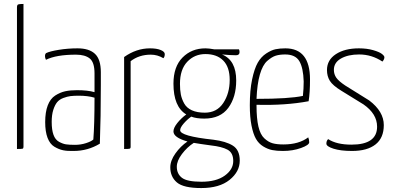

<svg xmlns="http://www.w3.org/2000/svg" viewBox="-20 -755 2014 973"><path d="M99 -11Q99 -3 94.5 -1.5Q90 0 66 0V-717Q66 -730 72 -732.5Q78 -735 99 -735Z M208 -470Q208 -482 214 -486Q232 -495 278 -502.5Q324 -510 373 -510Q432 -510 461.5 -482Q491 -454 491 -389V-325Q491 -160 486 -27Q425 10 353 10Q322 11 300 6.5Q278 2 255.5 -11.5Q233 -25 221 -56.5Q209 -88 209 -136Q209 -187 222 -221Q235 -255 260 -271Q285 -287 310.5 -292.5Q336 -298 370 -298Q425 -298 459 -288V-383Q459 -439 435 -458.5Q411 -478 365 -478Q265 -478 213 -452Q208 -461 208 -470ZM459 -260Q425 -270 379 -270Q354 -270 337.5 -268Q321 -266 301 -258.5Q281 -251 269.5 -237Q258 -223 250 -198Q242 -173 242 -137Q242 -97 251 -72Q260 -47 279 -36.5Q298 -26 314.5 -23.5Q331 -21 360 -21Q389 -21 415.5 -29.5Q442 -38 453 -48Q459 -123 459 -260Z M609 -466Q671 -510 740 -510Q774 -510 794.5 -501.5Q815 -493 815 -481Q815 -467 808 -460Q778 -478 744 -478Q685 -478 642 -445V-11Q642 -3 637 -1.5Q632 0 609 0Z M1061 -47Q1125 -39 1160 -17Q1195 5 1195 59Q1195 115 1143.5 156.5Q1092 198 1000 198Q910 198 876.5 169.5Q843 141 843 93Q843 59 869 22.5Q895 -14 930 -38Q859 -58 859 -89Q859 -107 878.5 -131.5Q898 -156 924 -175Q859 -214 859 -331Q859 -417 905 -463.5Q951 -510 1021 -510Q1039 -510 1066 -505H1191Q1194 -499 1194 -491Q1194 -475 1176 -475Q1149 -475 1105 -479Q1177 -450 1177 -347Q1177 -263 1137 -208.5Q1097 -154 1015 -154Q975 -154 949 -164Q927 -148 910 -128Q893 -108 893 -95Q893 -65 1061 -47ZM892 -330Q892 -299 896.5 -276Q901 -253 913.5 -230.5Q926 -208 952.5 -196Q979 -184 1018 -184Q1079 -184 1111.5 -233Q1144 -282 1144 -350Q1144 -415 1111.5 -448Q1079 -481 1021 -481Q966 -481 929 -442Q892 -403 892 -330ZM1001 166Q1076 166 1119 135Q1162 104 1162 61Q1162 19 1133 3.5Q1104 -12 1049 -18Q990 -26 962 -31Q928 -9 902 25.5Q876 60 876 90Q876 126 902 146Q928 166 1001 166Z M1416 -23Q1495 -23 1542 -59Q1547 -47 1547 -34Q1547 -20 1505.5 -5Q1464 10 1414 10Q1382 10 1359.5 5.5Q1337 1 1314 -13Q1291 -27 1277 -51.5Q1263 -76 1254.5 -119Q1246 -162 1246 -222Q1246 -297 1257.5 -352Q1269 -407 1286 -437Q1303 -467 1329 -484Q1355 -501 1376.5 -505.5Q1398 -510 1426 -510Q1551 -510 1551 -353Q1551 -285 1544 -242Q1427 -220 1280 -224V-219Q1280 -155 1289.5 -114Q1299 -73 1319.5 -54Q1340 -35 1361.5 -29Q1383 -23 1416 -23ZM1425 -479Q1398 -479 1378 -473Q1358 -467 1334.5 -446.5Q1311 -426 1297 -377.5Q1283 -329 1280 -254Q1445 -254 1515 -269Q1519 -306 1519 -342Q1517 -411 1497 -445Q1477 -479 1425 -479Z M1799 -510Q1839 -510 1870.5 -501Q1902 -492 1915 -482Q1928 -472 1928 -465Q1928 -454 1918 -443Q1864 -479 1800 -479Q1744 -479 1708 -458.5Q1672 -438 1672 -401Q1672 -379 1684 -361.5Q1696 -344 1729 -322L1851 -246Q1925 -190 1925 -121Q1925 -56 1883 -23Q1841 10 1764 10Q1706 10 1670 -1.5Q1634 -13 1634 -27Q1634 -42 1643 -50Q1686 -22 1761 -22Q1891 -22 1891 -113Q1891 -178 1822 -226L1710 -295Q1666 -322 1651.5 -345.5Q1637 -369 1637 -400Q1637 -451 1682 -480.5Q1727 -510 1799 -510Z"/></svg>

Font: Yanone Kaffeesatz Thin
Style: Regular
Weight: 250
Designer: Yanone (Cyrillic: Daniel Pouzeot)
Foundry: Yanone
Version: Version 1.003;PS 001.003;hotconv 1.0.88;makeotf.lib2.5.64775